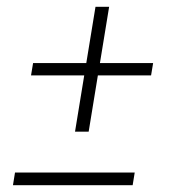

<svg xmlns="http://www.w3.org/2000/svg" viewBox="-20 -543 540 563"><path d="M200 -157 227 -322H71L77 -358H233L260 -523H300L273 -358H429L423 -322H267L240 -157ZM18 0 24 -37H375L369 0Z"/></svg>

Font: Iosevka Curly Slab XLtObl
Style: Regular
Weight: 200
Italic angle: -9°
Monospace: yes
Designer: Belleve Invis
Foundry: Belleve Invis
Version: Version 11.1.0; ttfautohint (v1.8.3)